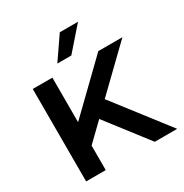

<svg xmlns="http://www.w3.org/2000/svg" viewBox="-198 -1033 1135 1187"><g transform="rotate(-30 370.0 -440.0)"><path d="M75 0V-660H215V-342L543 -660H715L429 -383L725 0H565L338 -294L215 -175V0ZM285 -720 395 -880H525L385 -720Z"/></g></svg>

Font: Xolonium
Style: Regular
Weight: 400
Designer: Severin Meyer
Version: Version 4.2